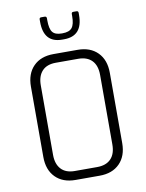

<svg xmlns="http://www.w3.org/2000/svg" viewBox="-92 -901 736 966"><g transform="rotate(-10 276.5 -418.0)"><path d="M177 -826Q177 -836 186 -836H204Q214 -836 214 -826V-815Q214 -772 227.5 -755Q241 -738 274 -738H278Q313 -738 327 -755.5Q341 -773 341 -815V-825Q341 -835 350 -835H367Q376 -835 376 -825V-814Q376 -707 281 -707H271Q177 -707 177 -814ZM219 -45H333Q379 -45 403.5 -70.5Q428 -96 428 -144V-499Q428 -547 403.5 -572.5Q379 -598 333 -598H219Q173 -598 149 -572Q125 -546 125 -499V-144Q125 -97 149 -71Q173 -45 219 -45ZM338 0H215Q150 0 112.5 -38Q75 -76 75 -142V-501Q75 -567 112.5 -605Q150 -643 215 -643H338Q403 -643 440.5 -605Q478 -567 478 -501V-142Q478 -76 440.5 -38Q403 0 338 0Z"/></g></svg>

Font: Rajdhani
Style: Regular
Weight: 400
Designer: Satya Rajpurohit, Jyotish Sonowal
Foundry: Indian Type Foundry
Version: Version 1.201 February 1, 2022